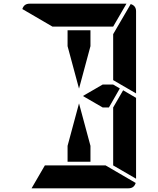

<svg xmlns="http://www.w3.org/2000/svg" viewBox="-20 -1020 856 1040"><path d="M629 -541 570 -438H536L429 -500L536 -562H593ZM346 -770V-856H470V-770L408 -540ZM647 -531 717 -490V-52L593 -124V-138V-144V-302V-396V-438ZM264 -876 101 -971Q110 -1000 140 -1000H346H470H665L593 -876H554H470H346ZM688 -998Q717 -989 717 -959V-514L593 -586V-698V-835ZM552 -124 715 -29Q706 0 676 0H470H346H151L223 -124H262H346H470ZM470 -230V-144H346V-230L408 -460Z"/></svg>

Font: DSEG14 Modern
Style: Bold
Weight: 700
Designer: Keshikan(Twitter:@keshinomi_88pro)
Version: Version 0.46